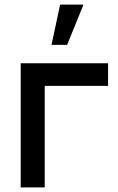

<svg xmlns="http://www.w3.org/2000/svg" viewBox="-20 -815 515 835"><path d="M343 -795H241.5L204 -620H272ZM174.5 0H70V-540H450V-441.5H174.5Z"/></svg>

Font: Hauora SemiBold
Style: Regular
Weight: 600
Designer: Wayne Shih
Foundry: WCYS
Version: Version 1.001